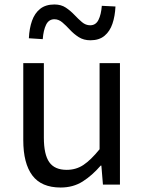

<svg xmlns="http://www.w3.org/2000/svg" viewBox="-20 -825 647 858"><path d="M251 13Q165 13 124.5 -41Q84 -95 84 -199V-543H176V-210Q176 -135 200 -100.5Q224 -66 278 -66Q320 -66 353 -88Q386 -110 425 -158V-543H516V0H440L433 -85H430Q392 -41 349.5 -14Q307 13 251 13ZM384 -645Q354 -645 332 -659Q310 -673 292.5 -692Q275 -711 258.5 -725Q242 -739 223 -739Q198 -739 186 -714.5Q174 -690 171 -650L109 -654Q111 -698 123 -732Q135 -766 159.5 -785.5Q184 -805 223 -805Q253 -805 274 -791Q295 -777 312.5 -758.5Q330 -740 346.5 -726Q363 -712 383 -712Q408 -712 420 -736Q432 -760 435 -799L496 -796Q494 -753 482.5 -719Q471 -685 447 -665Q423 -645 384 -645Z"/></svg>

Font: Noto Sans TC
Style: Regular
Weight: 400
Designer: Ryoko NISHIZUKA  (kana, bopomofo & ideographs); Paul D. Hunt (Latin, Greek & Cyrillic); Sandoll Communications , Soo-you
Foundry: Adobe
Version: Version 2.004-H2;hotconv 1.0.118;makeotfexe 2.5.65603